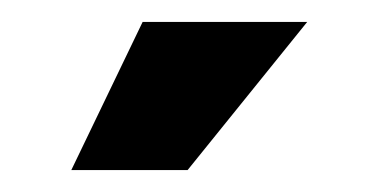

<svg xmlns="http://www.w3.org/2000/svg" viewBox="-20 -894 336 175"><path d="M45 -739 110 -874H260L151 -739Z"/></svg>

Font: BDO Grotesk DemiBold
Style: Regular
Weight: 600
Designer: Deni Anggara
Foundry: Lokal Container
Version: Version 2.000